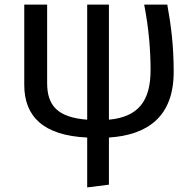

<svg xmlns="http://www.w3.org/2000/svg" viewBox="-20 -589 854 839"><path d="M739 -275C739 -387 728 -475 711 -569H610C631 -462 638 -364 638 -283C638 -146 583 -78 456 -66V-569H361V-66C230 -76 186 -129 186 -226V-569H86V-218C86 -81 168 3 361 12V230L456 218V12C625 1 739 -79 739 -275Z"/></svg>

Font: Glow Sans SC Normal Medium
Style: Regular
Weight: 600
Designer: Ryoko NISHIZUKA (kana, bopomofo & ideographs); Paul D. Hunt (Latin, Greek & Cyrillic); Sandoll Communications, Soo-young
Version: Version 0.93